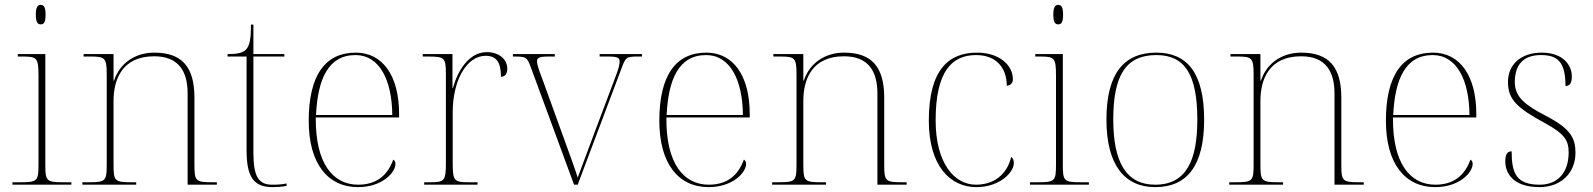

<svg xmlns="http://www.w3.org/2000/svg" viewBox="-20 -758 6538 788"><path d="M147 -658C160 -658 167 -666 167 -698C167 -729 160 -738 147 -738C135 -738 127 -729 127 -698C127 -666 135 -658 147 -658ZM31 0H273V-10H243C170 -10 166 -14 166 -84V-536H53V-526H71C131 -526 138 -522 138 -448V-84C138 -14 134 -10 61 -10H31Z M318 0H539V-10H523C450 -10 446 -14 446 -84V-344C446 -433 482 -527 613 -527C714 -527 750 -464 750 -375V0H870V-10H855C782 -10 778 -14 778 -84V-357C778 -482 728 -542 613 -542C536 -542 472 -500 448 -427H446V-536H323V-526H351C411 -526 418 -521 418 -452V-84C418 -14 414 -10 341 -10H318Z M1099 10C1117 10 1135 9 1156 5V-5C1135 -1 1120 0 1098 0C1042 0 1020 -31 1020 -132V-526H1147V-536H1020V-657H1010C1010 -602 1006 -570 988 -553C974 -540 951 -536 914 -536V-526H992V-141C992 -30 1022 10 1099 10Z M1449 10C1550 10 1603 -51 1603 -85C1603 -94 1600 -99 1594 -103C1571 -39 1526 0 1450 0C1346 0 1274 -88 1276 -276H1618V-290C1618 -448 1550 -542 1440 -542C1316 -542 1247 -451 1247 -262C1247 -87 1325 10 1449 10ZM1590 -286H1277C1284 -433 1327 -532 1439 -532C1537 -532 1589 -430 1590 -286Z M1721 0H1940V-10H1905C1845 -10 1838 -14 1838 -88V-297C1838 -428 1895 -529 1973 -529C2017 -529 2036 -503 2036 -443C2055 -443 2062 -458 2062 -476C2062 -514 2029 -544 1978 -544C1902 -544 1857 -463 1839 -397H1837V-536H1715V-526H1733C1806 -526 1810 -522 1810 -452V-88C1810 -14 1803 -10 1743 -10H1721Z M2160 -478 2336 0H2351L2531 -478C2548 -524 2551 -526 2601 -526H2615V-536H2441V-526H2477C2518 -526 2523 -519 2523 -505C2523 -482 2507 -446 2481 -376L2417 -206C2381 -110 2360 -54 2351 -29C2340 -66 2312 -140 2291 -199L2212 -417C2201 -447 2184 -488 2184 -505C2184 -519 2189 -526 2230 -526H2257V-536H2085V-526C2140 -526 2143 -525 2160 -478Z M2888 10C2989 10 3042 -51 3042 -85C3042 -94 3039 -99 3033 -103C3010 -39 2965 0 2889 0C2785 0 2713 -88 2715 -276H3057V-290C3057 -448 2989 -542 2879 -542C2755 -542 2686 -451 2686 -262C2686 -87 2764 10 2888 10ZM3029 -286H2716C2723 -433 2766 -532 2878 -532C2976 -532 3028 -430 3029 -286Z M3149 0H3370V-10H3354C3281 -10 3277 -14 3277 -84V-344C3277 -433 3313 -527 3444 -527C3545 -527 3581 -464 3581 -375V0H3701V-10H3686C3613 -10 3609 -14 3609 -84V-357C3609 -482 3559 -542 3444 -542C3367 -542 3303 -500 3279 -427H3277V-536H3154V-526H3182C3242 -526 3249 -521 3249 -452V-84C3249 -14 3245 -10 3172 -10H3149Z M3987 10C4086 10 4141 -53 4141 -88C4141 -100 4138 -108 4130 -114C4117 -57 4074 -1 3987 0C3897 1 3820 -88 3820 -264C3820 -467 3888 -532 3986 -532C4071 -532 4112 -477 4112 -406C4127 -407 4137 -417 4137 -433C4137 -490 4082 -542 3990 -542C3876 -542 3792 -475 3792 -263C3792 -78 3879 10 3987 10Z M4323 -658C4336 -658 4343 -666 4343 -698C4343 -729 4336 -738 4323 -738C4311 -738 4303 -729 4303 -698C4303 -666 4311 -658 4323 -658ZM4207 0H4449V-10H4419C4346 -10 4342 -14 4342 -84V-536H4229V-526H4247C4307 -526 4314 -522 4314 -448V-84C4314 -14 4310 -10 4237 -10H4207Z M4721 10C4853 10 4922 -79 4922 -267C4922 -459 4852 -542 4726 -542C4591 -542 4521 -454 4521 -267C4521 -79 4597 10 4721 10ZM4721 0C4602 0 4549 -93 4549 -267C4549 -448 4600 -532 4726 -532C4842 -532 4894 -453 4894 -267C4894 -100 4849 0 4721 0Z M5025 0H5246V-10H5230C5157 -10 5153 -14 5153 -84V-344C5153 -433 5189 -527 5320 -527C5421 -527 5457 -464 5457 -375V0H5577V-10H5562C5489 -10 5485 -14 5485 -84V-357C5485 -482 5435 -542 5320 -542C5243 -542 5179 -500 5155 -427H5153V-536H5030V-526H5058C5118 -526 5125 -521 5125 -452V-84C5125 -14 5121 -10 5048 -10H5025Z M5870 10C5971 10 6024 -51 6024 -85C6024 -94 6021 -99 6015 -103C5992 -39 5947 0 5871 0C5767 0 5695 -88 5697 -276H6039V-290C6039 -448 5971 -542 5861 -542C5737 -542 5668 -451 5668 -262C5668 -87 5746 10 5870 10ZM6011 -286H5698C5705 -433 5748 -532 5860 -532C5958 -532 6010 -430 6011 -286Z M6299 10C6385 10 6446 -47 6446 -131C6446 -191 6426 -230 6324 -283C6243 -325 6197 -358 6197 -421C6197 -491 6231 -532 6304 -532C6371 -532 6405 -506 6405 -405C6424 -405 6431 -419 6431 -445C6431 -489 6397 -542 6307 -542C6222 -542 6169 -493 6169 -422C6169 -349 6206 -315 6322 -252C6403 -208 6418 -180 6418 -132C6418 -54 6377 0 6299 0C6204 0 6184 -46 6184 -137C6165 -137 6158 -123 6158 -95C6158 -50 6187 10 6299 10Z"/></svg>

Font: Noto Serif Display Thin
Style: Regular
Weight: 100
Designer: Monotype Design Team
Foundry: Monotype Imaging Inc.
Version: Version 2.009